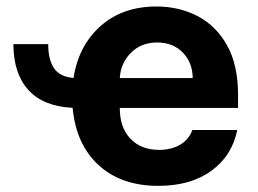

<svg xmlns="http://www.w3.org/2000/svg" viewBox="-20 -573 810 603"><path d="M22 -434.3H131.4Q131.4 -386.4 149.3 -359.2Q167.3 -332 210.9 -328.1Q226.9 -430.4 296.2 -491.5Q365.4 -552.6 471.2 -552.6Q543.3 -552.6 601.4 -522Q659.4 -491.5 693.5 -429.9Q727.6 -368.3 727.6 -275.6V-234H356.2V-233.7Q356.2 -172.6 389.6 -137.4Q422.9 -102.3 479.8 -102.3Q517.8 -102.3 545.3 -118.3Q572.8 -134.2 584.2 -164.8H725.1Q708.8 -83.5 643.6 -36.4Q578.5 10.7 477.3 10.7Q360.1 10.7 289.2 -54.9Q218.4 -120.4 208.1 -234.4Q116.5 -238.6 69.4 -290.1Q22.4 -341.6 22 -434.3ZM356.2 -327.8H585.2Q584.9 -376.4 554 -408Q523.1 -439.6 473.7 -439.6Q423.3 -439.6 391 -407Q358.7 -374.3 356.2 -327.8Z"/></svg>

Font: Inter Zeller
Style: Bold
Weight: 700
Designer: Rasmus Andersson; Joe Bland
Foundry: zeller
Version: Version 3.015;git-dec3a8cb1